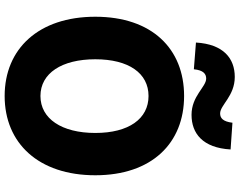

<svg xmlns="http://www.w3.org/2000/svg" viewBox="-122 -894 1030 826"><g transform="rotate(90 393.0 -481.0)"><path d="M474 -790C554 -790 616 -838 623 -958L508 -966C503 -925 488 -913 468 -913C432 -913 393 -976 311 -976C231 -976 170 -927 163 -809L278 -800C282 -841 298 -853 318 -853C354 -853 393 -790 474 -790ZM393 14C596 14 734 -132 734 -376C734 -619 596 -758 393 -758C190 -758 52 -620 52 -376C52 -132 190 14 393 14ZM393 -140C295 -140 235 -232 235 -376C235 -520 295 -605 393 -605C491 -605 552 -520 552 -376C552 -232 491 -140 393 -140Z"/></g></svg>

Font: Noto Sans JP Black
Style: Regular
Weight: 900
Designer: Ryoko NISHIZUKA  (kana, bopomofo & ideographs); Paul D. Hunt (Latin, Greek & Cyrillic); Sandoll Communications , Soo-you
Foundry: Adobe
Version: Version 2.002;hotconv 1.0.116;makeotfexe 2.5.65601